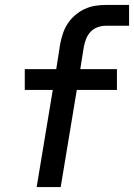

<svg xmlns="http://www.w3.org/2000/svg" viewBox="-20 -755 541 775"><path d="M128 0 193 -392H80V-476H207L223 -578Q227 -599 234 -620Q241 -641 253.5 -660Q266 -679 283.5 -694Q301 -709 321.5 -718.5Q342 -728 363.5 -731.5Q385 -735 406 -735H501V-651H406Q390 -651 373.5 -645Q357 -639 345 -626Q333 -613 327 -596.5Q321 -580 318 -564L304 -476H452V-392H290L225 0Z"/></svg>

Font: Iosevka Aile Medium Oblique
Style: Regular
Weight: 500
Italic angle: -9°
Designer: Belleve Invis
Foundry: Belleve Invis
Version: Version 31.1.0; ttfautohint (v1.8.4)